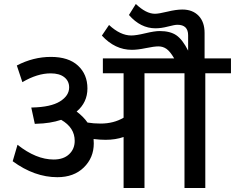

<svg xmlns="http://www.w3.org/2000/svg" viewBox="-20 -941 1176 961"><path d="M598.6 0V-255.3Q558.1 -241.2 508.6 -241.2Q480.8 -241.2 448.4 -245.2Q449.4 -231 449.4 -223Q449.4 -151.7 399.6 -102.9Q349.8 -54.1 266.9 -54.1Q152.7 -54.1 43.5 -134L67.7 -216.4Q160.8 -142.6 248.7 -142.6Q297.8 -142.6 325.8 -168.9Q353.9 -195.1 353.9 -236.1Q353.9 -302.3 286.1 -341.3Q232.1 -323.1 161.8 -321.5L154.2 -321L136.5 -402.9H141.1Q234.6 -405 280.3 -433.5Q326.1 -462.1 326.1 -503.5Q326.1 -535.4 301.8 -554.6Q277.6 -573.8 233.6 -573.8Q166.8 -573.8 92 -529.8L64.2 -613.2Q146.6 -656.2 234.8 -656.2Q323.1 -656.2 370.3 -612.5Q417.6 -568.8 417.6 -498.5Q417.6 -428.2 363.5 -382.7Q397.9 -356.9 418.1 -327.6Q448.4 -322.5 483.3 -322.5Q549 -322.5 598.6 -351.9V-574.3H494.9V-648.6H851.9Q831.1 -684 813.2 -696.4Q795.2 -708.8 773.3 -708.8Q751.3 -708.8 710.1 -700.2Q668.9 -691.6 640 -691.6Q555.6 -691.6 489.9 -762.9L525.8 -816Q582.4 -763.4 637 -763.4Q661.3 -763.4 707.5 -774.5Q753.8 -785.6 779.1 -785.6Q832.2 -785.6 863 -764.2Q893.8 -742.7 921.6 -687.6V-764.4Q921.6 -817 868 -817Q854.4 -817 820.5 -808.1Q786.7 -799.3 758.3 -799.3Q683.5 -799.3 625.4 -866L659.8 -921.1Q711.3 -872.1 755.3 -872.1Q774.5 -872.1 818 -882.7Q861.5 -893.3 892.8 -893.3Q943.9 -893.3 974 -862.2Q1004 -831.1 1004 -776V-648.6H1136V-574.3H1007.6V0H903.4V-574.3H703.2V0Z"/></svg>

Font: Khula SemiBold
Style: Regular
Weight: 600
Designer: Erin McLaughlin, Steve Matteson
Version: Version 1.002;PS 1.0;hotconv 1.0.72;makeotf.lib2.5.5900; ttf